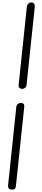

<svg xmlns="http://www.w3.org/2000/svg" viewBox="-20 -1102 346 1585"><path d="M180 -219 111.5 432Q110.5 443.5 105.5 453.2Q100.5 463 80 463Q62 463 53.5 454Q45 445 46.5 430L114.5 -218Q116.5 -235.5 128 -244Q139.5 -252.5 153.5 -252.5Q165.5 -252.5 173.8 -244.5Q182 -236.5 180 -219ZM266.5 -1041 199.5 -402.5Q197.5 -385.5 186.5 -376.8Q175.5 -368 162.5 -368Q150.5 -368 141.2 -376.2Q132 -384.5 134 -401.5L201.5 -1045Q203.5 -1064 215.2 -1073Q227 -1082 238.5 -1082Q252 -1082 260.5 -1072.8Q269 -1063.5 266.5 -1041Z"/></svg>

Font: Edu NSW ACT Cursive
Style: Regular
Weight: 400
Designer: Tina and Corey Anderson, Eben Sorkin, Mirko Velimirovic
Foundry: Sorkin Type Co.
Version: Version 2.000